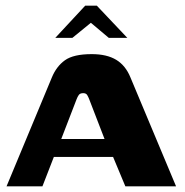

<svg xmlns="http://www.w3.org/2000/svg" viewBox="-20 -654 649 674"><path d="M3 0 162 -382Q178 -421 208 -442.5Q238 -464 302 -464Q355 -464 388 -444Q421 -424 438 -382L598 0H420L377 -103H169L129 0ZM195 -166H347L293 -306Q290 -314 286 -320.5Q282 -327 272 -327Q261 -327 256.5 -320.5Q252 -314 249 -306ZM174 -521 279 -634H320L427 -521H362L299 -574L234 -521Z"/></svg>

Font: Genos Thin
Style: Bold
Weight: 700
Version: Version 1.010